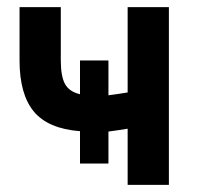

<svg xmlns="http://www.w3.org/2000/svg" viewBox="-20 -520 560 540"><path d="M339 -158Q327 -156 313.5 -154Q300 -152 285 -150V-60H205V-151Q115 -158 75 -206.5Q35 -255 35 -350V-500H151V-350Q151 -305 163 -283.5Q175 -262 205 -255V-350H285V-252Q300 -254 313.5 -256Q327 -258 339 -260V-500H455V0H339Z"/></svg>

Font: Retni Sans
Style: Bold
Weight: 700
Designer: Vitaly Kuzmin
Foundry: ParaType Ltd.
Version: Version 1.00;March 2, 2019;FontCreator 11.5.0.2425 64-bit; t